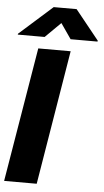

<svg xmlns="http://www.w3.org/2000/svg" viewBox="-68 -996 562 1035"><g transform="rotate(5 213.5 -478.5)"><path d="M291.5 -727.5 171.4 0H-4.9L116.2 -727.5ZM285.6 -792 228.5 -874.5 145 -792H-0.5L0.5 -796.9L179.7 -956.5H303.7L432.1 -796.9L431.2 -792Z"/></g></svg>

Font: Inter Tight ExtraBold
Style: Italic
Weight: 800
Italic angle: -9.39999°
Designer: Rasmus Andersson
Foundry: rsms
Version: Version 3.004